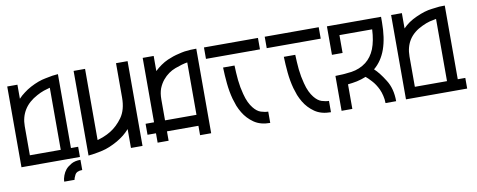

<svg xmlns="http://www.w3.org/2000/svg" viewBox="-73 -1082 4011 1614"><g transform="rotate(-10 1932.5 -275.0)"><path d="M468.8 -88.9Q489.3 -88.9 530.3 -88.9Q530.3 -59.6 530.3 -2Q364.3 -2 31.2 -2Q31.2 -231.4 31.2 -691.4Q59.6 -691.4 118.2 -691.4Q118.2 -651.4 118.2 -571.3Q140.6 -595.7 168.9 -616.2Q196.3 -637.7 229.5 -655.3Q299.8 -692.4 359.4 -703.1Q418 -714.8 420.9 -714.8Q436.5 -716.8 468.8 -719.7Q468.8 -711.9 468.8 -704.1Q468.8 -696.3 468.8 -688.5Q468.8 -538.1 468.8 -388.7Q468.8 -238.3 468.8 -88.9ZM118.2 -336.9Q118.2 -253.9 118.2 -88.9Q206.1 -88.9 381.8 -88.9Q381.8 -265.6 381.8 -619.1Q358.4 -613.3 329.1 -603.5Q298.8 -592.8 268.6 -576.2Q193.4 -536.1 156.2 -476.6Q118.2 -416 118.2 -336.9ZM402.3 79.1Q418.9 59.6 450.2 41Q481.4 22.5 530.3 22.5Q530.3 51.8 530.3 109.4Q481.4 109.4 466.8 139.6Q452.1 168.9 452.1 179.7Q422.9 179.7 364.3 179.7Q364.3 154.3 375 127Q384.8 100.6 402.3 79.1Z M965.8 -725.6Q999 -725.6 1064.5 -725.6Q1064.5 -484.4 1064.5 -2Q1031.2 -2 965.8 -2Q965.8 -55.7 965.8 -163.1Q943.4 -137.7 917 -116.2Q889.6 -94.7 858.4 -76.2Q784.2 -34.2 722.7 -20.5Q661.1 -7.8 658.2 -7.8Q639.6 -4.9 603.5 -1Q603.5 -242.2 603.5 -723.6Q635.7 -723.6 701.2 -723.6Q701.2 -521.5 701.2 -116.2Q725.6 -123 755.9 -134.8Q786.1 -146.5 816.4 -165Q874 -200.2 919.9 -263.7Q965.8 -328.1 965.8 -432.6Q965.8 -436.5 965.8 -440.4Q965.8 -444.3 965.8 -447.3Q965.8 -517.6 965.8 -586.9Q965.8 -656.2 965.8 -725.6Z M1601.6 -727.5Q1618.2 -727.5 1651.4 -728.5Q1651.4 -488.3 1651.4 -6.8Q1619.1 -6.8 1556.6 -6.8Q1556.6 -33.2 1556.6 -86.9Q1466.8 -86.9 1288.1 -86.9Q1288.1 -60.5 1288.1 -6.8Q1256.8 -6.8 1194.3 -6.8Q1194.3 -33.2 1194.3 -86.9Q1169.9 -86.9 1122.1 -86.9Q1122.1 -118.2 1122.1 -180.7Q1145.5 -180.7 1194.3 -180.7Q1194.3 -364.3 1194.3 -730.5Q1225.6 -730.5 1288.1 -730.5Q1288.1 -687.5 1288.1 -601.6Q1301.8 -614.3 1314.5 -625Q1327.1 -635.7 1341.8 -645.5Q1357.4 -656.2 1371.1 -664.1Q1385.7 -671.9 1402.3 -679.7Q1427.7 -690.4 1450.2 -698.2Q1473.6 -706.1 1500 -711.9Q1526.4 -718.8 1550.8 -722.7Q1575.2 -725.6 1601.6 -727.5ZM1288.1 -180.7Q1377.9 -180.7 1556.6 -180.7Q1556.6 -330.1 1556.6 -627.9Q1512.7 -621.1 1450.2 -597.7Q1387.7 -574.2 1342.8 -520.5Q1318.4 -491.2 1302.7 -452.1Q1288.1 -412.1 1288.1 -360.4Q1288.1 -358.4 1288.1 -355.5Q1288.1 -353.5 1288.1 -351.6Q1288.1 -308.6 1288.1 -266.6Q1288.1 -223.6 1288.1 -180.7Z M1973.6 -286.1Q1984.4 -243.2 1999 -212.9Q2013.7 -182.6 2030.3 -162.1Q2060.5 -124 2093.8 -113.3Q2127.9 -102.5 2155.3 -102.5Q2155.3 -70.3 2155.3 -5.9Q2072.3 -5.9 2017.6 -43.9Q1962.9 -82 1929.7 -137.7Q1912.1 -167 1899.4 -198.2Q1887.7 -230.5 1878.9 -260.7Q1861.3 -326.2 1854.5 -396.5Q1847.7 -466.8 1845.7 -533.2Q1877.9 -533.2 1943.4 -533.2Q1945.3 -471.7 1951.2 -408.2Q1958 -343.8 1973.6 -286.1ZM1716.8 -727.5Q1871.1 -727.5 2177.7 -727.5Q2177.7 -695.3 2177.7 -629.9Q2024.4 -629.9 1716.8 -629.9Q1716.8 -663.1 1716.8 -727.5Z M2492.2 -286.1Q2502.9 -243.2 2517.6 -212.9Q2532.2 -182.6 2548.8 -162.1Q2579.1 -124 2612.3 -113.3Q2646.5 -102.5 2673.8 -102.5Q2673.8 -70.3 2673.8 -5.9Q2590.8 -5.9 2536.1 -43.9Q2481.4 -82 2448.2 -137.7Q2430.7 -167 2418 -198.2Q2406.2 -230.5 2397.5 -260.7Q2379.9 -326.2 2373 -396.5Q2366.2 -466.8 2364.3 -533.2Q2396.5 -533.2 2461.9 -533.2Q2463.9 -471.7 2469.7 -408.2Q2476.6 -343.8 2492.2 -286.1ZM2235.4 -727.5Q2389.6 -727.5 2696.3 -727.5Q2696.3 -695.3 2696.3 -629.9Q2543 -629.9 2235.4 -629.9Q2235.4 -663.1 2235.4 -727.5Z M3092.8 -297.9Q3134.8 -259.8 3181.6 -184.6Q3229.5 -110.4 3229.5 -2Q3199.2 -2 3138.7 -2Q3138.7 -35.2 3130.9 -65.4Q3124 -95.7 3112.3 -121.1Q3089.8 -168.9 3059.6 -201.2Q3030.3 -233.4 3011.7 -248Q2973.6 -232.4 2933.6 -223.6Q2894.5 -215.8 2855.5 -211.9Q2855.5 -141.6 2855.5 -2Q2825.2 -2 2763.7 -2Q2763.7 -70.3 2763.7 -208Q2763.7 -208 2763.7 -208Q2763.7 -208 2763.7 -208Q2763.7 -239.3 2763.7 -299.8Q2828.1 -299.8 2901.4 -309.6Q2973.6 -320.3 3028.3 -362.3Q3077.1 -400.4 3104.5 -466.8Q3130.9 -534.2 3135.7 -631.8Q3043 -631.8 2856.4 -631.8Q2856.4 -581.1 2856.4 -479.5Q2826.2 -479.5 2765.6 -479.5Q2765.6 -560.5 2765.6 -722.7Q2919.9 -722.7 3227.5 -722.7Q3227.5 -707 3227.5 -676.8Q3227.5 -543 3194.3 -448.2Q3161.1 -354.5 3092.8 -297.9Z M3771.5 -93.8Q3793 -93.8 3835.9 -93.8Q3835.9 -63.5 3835.9 -2.9Q3662.1 -2.9 3313.5 -2.9Q3313.5 -243.2 3313.5 -722.7Q3344.7 -722.7 3405.3 -722.7Q3405.3 -678.7 3405.3 -591.8Q3428.7 -616.2 3458 -636.7Q3488.3 -657.2 3523.4 -672.9Q3597.7 -707 3659.2 -713.9Q3720.7 -721.7 3724.6 -721.7Q3740.2 -722.7 3771.5 -722.7Q3771.5 -715.8 3771.5 -708Q3771.5 -700.2 3771.5 -691.4Q3771.5 -543 3771.5 -393.6Q3771.5 -244.1 3771.5 -93.8ZM3405.3 -352.5Q3405.3 -266.6 3405.3 -93.8Q3497.1 -93.8 3679.7 -93.8Q3679.7 -271.5 3679.7 -625Q3655.3 -621.1 3624 -613.3Q3591.8 -604.5 3559.6 -588.9Q3482.4 -553.7 3443.4 -494.1Q3405.3 -434.6 3405.3 -352.5Z"/></g></svg>

Font: Oishi
Style: Regular
Weight: 400
Designer: bBranding
Version: Version 1.0